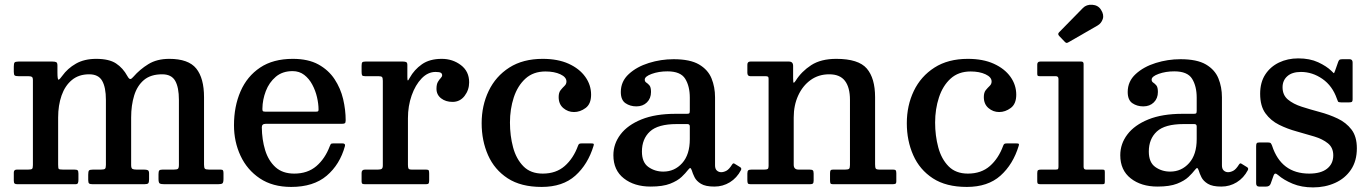

<svg xmlns="http://www.w3.org/2000/svg" viewBox="-20 -781 5812 814"><path d="M38.5 -15.5V-49.5Q38.5 -62 51.5 -62H99.5Q112.5 -62 116 -65.2Q119.5 -68.5 119.5 -81V-441Q119.5 -452.5 115 -455.2Q110.5 -458 99.5 -458H59Q46.5 -458 42.5 -461Q38.5 -464 38.5 -476.5V-498.5Q38.5 -512 41.8 -516Q45 -520 58 -520H203Q214 -520 218.8 -517.2Q223.5 -514.5 223.5 -503V-474.5Q223.5 -441 228.8 -443.2Q234 -445.5 244 -459.5Q266.5 -491 302 -511.2Q337.5 -531.5 388 -531.5Q442.5 -531.5 472 -512Q501.5 -492.5 520 -458.5Q527.5 -445 533 -446Q538.5 -447 545.5 -455.5Q573 -487 609.2 -509.2Q645.5 -531.5 697.5 -531.5Q779 -531.5 812 -490.5Q845 -449.5 845 -369V-83.5Q845 -70 848.5 -66Q852 -62 866.5 -62H915Q923 -62 925.2 -58.8Q927.5 -55.5 927.5 -47V-23Q927.5 -7.5 923.2 -3.8Q919 0 904.5 0H677Q662.5 0 657.2 -3.2Q652 -6.5 652 -22V-42.5Q652 -54 655 -58Q658 -62 669.5 -62H716.5Q730 -62 734.2 -65.2Q738.5 -68.5 738.5 -82V-357.5Q738.5 -410.5 722.8 -438.2Q707 -466 667.5 -466Q619 -466 590.2 -441.8Q561.5 -417.5 548.8 -376Q536 -334.5 536 -283V-81.5Q536 -68 541.2 -65Q546.5 -62 558.5 -62H590.5Q601 -62 606.5 -59.5Q612 -57 612 -45.5V-20.5Q612 -8 608.5 -4Q605 0 592 0H373Q362 0 358 -3Q354 -6 354 -17.5V-40Q354 -54 357.2 -58Q360.5 -62 374.5 -62H408Q421.5 -62 425.2 -65.5Q429 -69 429 -82V-357.5Q429 -410.5 413.2 -438.2Q397.5 -466 358 -466Q314 -466 284.8 -441.8Q255.5 -417.5 241 -376Q226.5 -334.5 226.5 -283V-83Q226.5 -68 229 -65Q231.5 -62 247 -62H295Q305.5 -62 309 -59Q312.5 -56 312.5 -45V-18.5Q312.5 -10.5 310.5 -5.2Q308.5 0 300 0H53.5Q45 0 41.8 -3Q38.5 -6 38.5 -15.5Z M972 -250Q972 -330 999.8 -393.8Q1027.5 -457.5 1082.8 -494.5Q1138 -531.5 1221.5 -531.5Q1286.5 -531.5 1329.8 -507.8Q1373 -484 1398.5 -445.2Q1424 -406.5 1434.8 -360.8Q1445.5 -315 1445.5 -271Q1445.5 -261 1442 -258.5Q1438.5 -256 1427.5 -256H1106Q1090 -256 1090 -241.5Q1090.5 -189 1104.2 -144.2Q1118 -99.5 1148 -72.2Q1178 -45 1227.5 -45Q1284 -45 1321 -76.5Q1358 -108 1378 -161Q1380 -166.5 1382.2 -169.8Q1384.5 -173 1392 -173H1432Q1445 -173 1442.5 -162Q1421 -83.5 1365 -36Q1309 11.5 1214.5 11.5Q1135.5 11.5 1081.5 -24.8Q1027.5 -61 999.8 -120.5Q972 -180 972 -250ZM1106 -307.5H1316.5Q1326 -307.5 1328.2 -309Q1330.5 -310.5 1330.5 -316.5Q1330.5 -340.5 1324 -368.8Q1317.5 -397 1304 -422.2Q1290.5 -447.5 1269.8 -463.5Q1249 -479.5 1220.5 -479.5Q1177.5 -479.5 1149.2 -455.5Q1121 -431.5 1107 -395Q1093 -358.5 1092.5 -321Q1092 -313 1094.2 -310.2Q1096.5 -307.5 1106 -307.5Z M1603 -438.5Q1603 -450.5 1599.8 -454.2Q1596.5 -458 1585 -458H1528Q1517.5 -458 1515.2 -461.8Q1513 -465.5 1513 -476.5V-502Q1513 -513 1515.8 -516.5Q1518.5 -520 1529 -520H1689Q1698 -520 1702.5 -517.5Q1707 -515 1707 -505.5V-455Q1707 -441.5 1708.8 -440Q1710.5 -438.5 1717 -451Q1736 -485.5 1768.8 -508.5Q1801.5 -531.5 1853 -531.5Q1899 -531.5 1934 -505Q1969 -478.5 1969 -432Q1969 -399.5 1949.5 -374.2Q1930 -349 1898.5 -349Q1869.5 -349 1850 -364.2Q1830.5 -379.5 1830.5 -404.5Q1830.5 -423.5 1836.5 -433.8Q1842.5 -444 1848.5 -450Q1854.5 -456 1854.5 -462Q1854.5 -469 1848.8 -472.5Q1843 -476 1826.5 -476Q1794 -476 1767.5 -448.5Q1741 -421 1725.2 -376.2Q1709.5 -331.5 1709.5 -280V-82Q1709.5 -70.5 1712 -66.2Q1714.5 -62 1726 -62H1786.5Q1796 -62 1797.8 -58.2Q1799.5 -54.5 1799.5 -45V-16Q1799.5 -7 1797.2 -3.5Q1795 0 1786 0H1528Q1520.5 0 1516.8 -1.8Q1513 -3.5 1513 -11V-48Q1513 -62 1527.5 -62H1582Q1593.5 -62 1598.2 -65.2Q1603 -68.5 1603 -79.5Z M2022 -258.5Q2022 -333.5 2051.8 -395.5Q2081.5 -457.5 2139.2 -494.5Q2197 -531.5 2281 -531.5Q2345 -531.5 2390.8 -510.8Q2436.5 -490 2461.2 -455.5Q2486 -421 2486 -379.5Q2486 -340.5 2462.8 -323.2Q2439.5 -306 2413.5 -306Q2388 -306 2368.2 -322.8Q2348.5 -339.5 2348.5 -369.5Q2348.5 -388.5 2356.8 -398.8Q2365 -409 2373.2 -416.8Q2381.5 -424.5 2381.5 -435.5Q2381.5 -454 2355.8 -466Q2330 -478 2292.5 -478Q2241 -478 2207.8 -447.8Q2174.5 -417.5 2158.2 -368Q2142 -318.5 2142 -261.5Q2142 -206 2155.2 -156.5Q2168.5 -107 2199 -76Q2229.5 -45 2281 -45Q2337.5 -45 2374.2 -77.2Q2411 -109.5 2430.5 -163Q2432.5 -168.5 2435.2 -170.8Q2438 -173 2446 -173H2486Q2495 -173 2496.8 -171.2Q2498.5 -169.5 2496.5 -163Q2472.5 -84 2419 -36.2Q2365.5 11.5 2276.5 11.5Q2188.5 11.5 2132.5 -25Q2076.5 -61.5 2049.2 -123Q2022 -184.5 2022 -258.5Z M2580.5 -123Q2580.5 -171.5 2610.8 -211.2Q2641 -251 2699.8 -274.8Q2758.5 -298.5 2844.5 -298.5H2891.5Q2900 -298.5 2902.2 -300.5Q2904.5 -302.5 2904.5 -311.5V-367Q2904.5 -415.5 2885 -447Q2865.5 -478.5 2809.5 -478.5Q2773 -478.5 2743.2 -467.8Q2713.5 -457 2713.5 -443.5Q2713.5 -435 2720.2 -430.8Q2727 -426.5 2733.5 -418.8Q2740 -411 2740 -391Q2740 -364 2722.8 -347Q2705.5 -330 2678 -330Q2651.5 -330 2631.8 -343.5Q2612 -357 2612 -391Q2612 -436 2645.8 -467Q2679.5 -498 2730.8 -514Q2782 -530 2835.5 -530Q2905.5 -530 2943.5 -507.8Q2981.5 -485.5 2996.5 -448.8Q3011.5 -412 3011.5 -368.5V-80Q3011.5 -65 3019.2 -58Q3027 -51 3037.5 -51Q3048 -51 3059.5 -57Q3071 -63 3083.5 -83Q3088.5 -91.5 3095 -86.5L3118.5 -72Q3125 -67.5 3121.5 -60Q3104 -26.5 3074.2 -8.2Q3044.5 10 3009 10H3008.5Q2971 10 2951.8 -1.8Q2932.5 -13.5 2924.5 -29.8Q2916.5 -46 2913 -58.5Q2909.5 -68.5 2906.2 -68.5Q2903 -68.5 2896 -59.5Q2887 -47.5 2869.8 -31Q2852.5 -14.5 2821.2 -2.2Q2790 10 2738.5 10Q2669 10 2624.8 -24.8Q2580.5 -59.5 2580.5 -123ZM2701.5 -138.5Q2701.5 -92.5 2729 -73Q2756.5 -53.5 2792 -53.5Q2840 -53.5 2872.2 -89.5Q2904.5 -125.5 2904.5 -191V-245Q2904.5 -255 2894.5 -255H2849Q2769.5 -255 2735.5 -223.5Q2701.5 -192 2701.5 -138.5Z M3224.5 -458H3161Q3148.5 -458 3148.5 -472.5V-506.5Q3148.5 -520 3161 -520H3325Q3342.5 -520 3342.5 -501.5V-448.5Q3342.5 -429.5 3345.2 -430Q3348 -430.5 3353.5 -439Q3378 -478 3419.2 -504.8Q3460.5 -531.5 3525.5 -531.5Q3619.5 -531.5 3654.8 -490.5Q3690 -449.5 3690 -369V-84.5Q3690 -71 3692.8 -66.5Q3695.5 -62 3709 -62H3766.5Q3775 -62 3777.5 -58.8Q3780 -55.5 3780 -46.5V-13Q3780 -3.5 3776 -1.8Q3772 0 3762.5 0H3511Q3502.5 0 3500.8 -3.8Q3499 -7.5 3499 -16.5V-46.5Q3499 -55 3501.2 -58.5Q3503.5 -62 3512 -62H3563Q3575.5 -62 3579.5 -65.2Q3583.5 -68.5 3583.5 -81.5V-357.5Q3583.5 -410.5 3562.2 -438.2Q3541 -466 3495.5 -466Q3450.5 -466 3416.8 -441.8Q3383 -417.5 3364 -376Q3345 -334.5 3345 -283V-82.5Q3345 -62 3365.5 -62H3411.5Q3422 -62 3425.8 -59Q3429.5 -56 3429.5 -45V-15.5Q3429.5 -6 3426.2 -3Q3423 0 3414 0H3162.5Q3153 0 3150.8 -3.5Q3148.5 -7 3148.5 -16.5V-45.5Q3148.5 -56 3152.5 -59Q3156.5 -62 3166.5 -62H3220Q3230.5 -62 3234.5 -64.5Q3238.5 -67 3238.5 -77V-447.5Q3238.5 -454.5 3235.2 -456.2Q3232 -458 3224.5 -458Z M3824.5 -258.5Q3824.5 -333.5 3854.2 -395.5Q3884 -457.5 3941.8 -494.5Q3999.5 -531.5 4083.5 -531.5Q4147.5 -531.5 4193.2 -510.8Q4239 -490 4263.8 -455.5Q4288.5 -421 4288.5 -379.5Q4288.5 -340.5 4265.2 -323.2Q4242 -306 4216 -306Q4190.5 -306 4170.8 -322.8Q4151 -339.5 4151 -369.5Q4151 -388.5 4159.2 -398.8Q4167.5 -409 4175.8 -416.8Q4184 -424.5 4184 -435.5Q4184 -454 4158.2 -466Q4132.5 -478 4095 -478Q4043.5 -478 4010.2 -447.8Q3977 -417.5 3960.8 -368Q3944.5 -318.5 3944.5 -261.5Q3944.5 -206 3957.8 -156.5Q3971 -107 4001.5 -76Q4032 -45 4083.5 -45Q4140 -45 4176.8 -77.2Q4213.5 -109.5 4233 -163Q4235 -168.5 4237.8 -170.8Q4240.5 -173 4248.5 -173H4288.5Q4297.5 -173 4299.2 -171.2Q4301 -169.5 4299 -163Q4275 -84 4221.5 -36.2Q4168 11.5 4079 11.5Q3991 11.5 3935 -25Q3879 -61.5 3851.8 -123Q3824.5 -184.5 3824.5 -258.5Z M4456 -458H4388.5Q4381 -458 4379.2 -460.2Q4377.5 -462.5 4377.5 -469.5V-507Q4377.5 -520 4390 -520H4564.5Q4574 -520 4574 -509.5V-74Q4574 -62 4584.5 -62H4652Q4659.5 -62 4661.8 -60.5Q4664 -59 4664 -51.5V-12.5Q4664 -5 4662.5 -2.5Q4661 0 4653.5 0H4392.5Q4384 0 4380.8 -2Q4377.5 -4 4377.5 -12V-47Q4377.5 -57 4381 -59.5Q4384.5 -62 4393.5 -62H4455.5Q4464 -62 4465.8 -64.8Q4467.5 -67.5 4467.5 -75.5V-446Q4467.5 -458 4456 -458ZM4493 -605 4470.5 -628.5Q4462.5 -637 4470.5 -644.5L4571 -747Q4586 -762.5 4610.8 -760.8Q4635.5 -759 4647.5 -740Q4661.5 -718.5 4655.2 -700.2Q4649 -682 4633.5 -673L4512 -603Q4505.5 -599 4502 -599Q4498.5 -599 4493 -605Z M4729.5 -123Q4729.5 -171.5 4759.8 -211.2Q4790 -251 4848.8 -274.8Q4907.5 -298.5 4993.5 -298.5H5040.5Q5049 -298.5 5051.2 -300.5Q5053.5 -302.5 5053.5 -311.5V-367Q5053.5 -415.5 5034 -447Q5014.5 -478.5 4958.5 -478.5Q4922 -478.5 4892.2 -467.8Q4862.5 -457 4862.5 -443.5Q4862.5 -435 4869.2 -430.8Q4876 -426.5 4882.5 -418.8Q4889 -411 4889 -391Q4889 -364 4871.8 -347Q4854.5 -330 4827 -330Q4800.5 -330 4780.8 -343.5Q4761 -357 4761 -391Q4761 -436 4794.8 -467Q4828.5 -498 4879.8 -514Q4931 -530 4984.5 -530Q5054.5 -530 5092.5 -507.8Q5130.5 -485.5 5145.5 -448.8Q5160.5 -412 5160.5 -368.5V-80Q5160.5 -65 5168.2 -58Q5176 -51 5186.5 -51Q5197 -51 5208.5 -57Q5220 -63 5232.5 -83Q5237.5 -91.5 5244 -86.5L5267.5 -72Q5274 -67.5 5270.5 -60Q5253 -26.5 5223.2 -8.2Q5193.5 10 5158 10H5157.5Q5120 10 5100.8 -1.8Q5081.5 -13.5 5073.5 -29.8Q5065.5 -46 5062 -58.5Q5058.5 -68.5 5055.2 -68.5Q5052 -68.5 5045 -59.5Q5036 -47.5 5018.8 -31Q5001.5 -14.5 4970.2 -2.2Q4939 10 4887.5 10Q4818 10 4773.8 -24.8Q4729.5 -59.5 4729.5 -123ZM4850.5 -138.5Q4850.5 -92.5 4878 -73Q4905.5 -53.5 4941 -53.5Q4989 -53.5 5021.2 -89.5Q5053.5 -125.5 5053.5 -191V-245Q5053.5 -255 5043.5 -255H4998Q4918.5 -255 4884.5 -223.5Q4850.5 -192 4850.5 -138.5Z M5648 -362Q5629 -417 5586.5 -446.5Q5544 -476 5495.5 -476Q5458 -476 5437.8 -458Q5417.5 -440 5417.5 -411Q5417.5 -378 5440.2 -359Q5463 -340 5498.8 -328.5Q5534.5 -317 5574.8 -306.2Q5615 -295.5 5651 -278.5Q5687 -261.5 5709.8 -231.8Q5732.5 -202 5732.5 -152.5Q5732.5 -98.5 5707.5 -61.5Q5682.5 -24.5 5640.2 -5.5Q5598 13.5 5547 13.5Q5498 13.5 5460.2 -2.2Q5422.5 -18 5399 -38.5Q5391.5 -45 5387 -45Q5382.5 -45 5379 -35.5L5367 -2Q5362.5 10 5348 10H5318Q5305.5 10 5305.5 -4V-161.5Q5305.5 -170.5 5308 -173.8Q5310.5 -177 5319 -177H5356Q5365 -177 5367.8 -173.5Q5370.5 -170 5373 -163.5Q5411.5 -45 5530.5 -45Q5580 -45 5606.2 -65.8Q5632.5 -86.5 5632.5 -122.5Q5632.5 -155 5610 -173.2Q5587.5 -191.5 5552.2 -202.2Q5517 -213 5477.5 -223.8Q5438 -234.5 5402.8 -252Q5367.5 -269.5 5345 -300.5Q5322.5 -331.5 5322.5 -383.5Q5322.5 -431.5 5344 -464.8Q5365.5 -498 5402.2 -515.8Q5439 -533.5 5484 -533.5Q5533 -533.5 5568.5 -517Q5604 -500.5 5624.5 -480.5Q5632 -472.5 5634.2 -471Q5636.5 -469.5 5640.5 -482L5653.5 -519Q5656 -525.5 5659.2 -527.8Q5662.5 -530 5672 -530H5701.5Q5714.5 -530 5714.5 -516V-360Q5714.5 -352 5711.8 -349.5Q5709 -347 5700 -347H5665Q5654.5 -347 5652.5 -350.8Q5650.5 -354.5 5648 -362Z"/></svg>

Font: Besley Medium
Style: Regular
Weight: 500
Designer: Owen Earl
Foundry: indestructible type*
Version: Version 2.001; ttfautohint (v1.8.3)